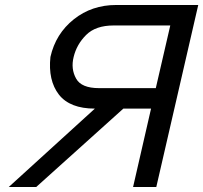

<svg xmlns="http://www.w3.org/2000/svg" viewBox="-20 -749 814 769"><path d="M275 -521Q263 -473 285 -434Q306 -396 377 -396H604L662 -647H435Q363 -647 325 -609Q287 -571 275 -521ZM182 -521Q203 -614 276 -672Q348 -729 445 -729H774L606 0H513L585 -314H474L125 0H15L360 -314Q260 -314 216 -370Q172 -427 182 -521Z"/></svg>

Font: Miedinger
Style: Italic
Weight: 400
Italic angle: -13°
Version: Version 001.000